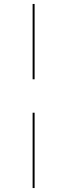

<svg xmlns="http://www.w3.org/2000/svg" viewBox="-20 -771 340 971"><path d="M145 -751H155V-370H145ZM145 -201H155V180H145Z"/></svg>

Font: Lato TR Hairline
Style: Regular
Weight: 250
Designer: Lukasz Dziedzic
Foundry: Lukasz Dziedzic
Version: Version 1.104 2013